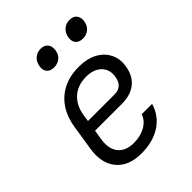

<svg xmlns="http://www.w3.org/2000/svg" viewBox="-218 -900 1035 1035"><g transform="rotate(-45 300.0 -382.0)"><path d="M254 10Q158 10 110 -48Q62 -106 78 -205L100 -345Q116 -448 180.5 -504Q245 -560 345 -560Q407 -560 450.5 -537Q494 -514 514.5 -473.5Q535 -433 527 -383Q517 -319 476 -286.5Q435 -254 369 -254H164L155 -197Q145 -133 174.5 -96Q204 -59 266 -59Q317 -59 354.5 -80.5Q392 -102 405 -139H484Q463 -68 403 -29Q343 10 254 10ZM174 -318H379Q406 -318 424 -333.5Q442 -349 447 -383Q455 -431 424.5 -462.5Q394 -494 335 -494Q271 -494 230 -457Q189 -420 179 -353ZM470 -651Q442 -651 428 -667Q414 -683 418 -711Q423 -740 442 -757Q461 -774 489 -774Q517 -774 530.5 -757Q544 -740 540 -711Q535 -683 516 -667Q497 -651 470 -651ZM250 -651Q222 -651 208 -667Q194 -683 198 -711Q203 -740 222 -757Q241 -774 269 -774Q296 -774 310 -757Q324 -740 320 -711Q316 -683 296.5 -667Q277 -651 250 -651Z"/></g></svg>

Font: JetBrains Mono NL Light
Style: Italic
Weight: 300
Italic angle: -9°
Designer: Philipp Nurullin, Konstantin Bulenkov
Foundry: JetBrains
Version: Version 2.304; ttfautohint (v1.8.4.7-5d5b)